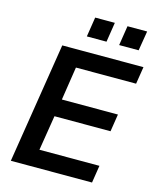

<svg xmlns="http://www.w3.org/2000/svg" viewBox="-131 -995 887 1085"><g transform="rotate(15 312.5 -452.5)"><path d="M38 0 150 -705H625L609 -604H257L227 -409H555L539 -307H211L178 -102H529L513 0ZM460 -790 478 -905H593L574 -790ZM271 -790 289 -905H404L386 -790Z"/></g></svg>

Font: Mulish ExtraLight
Style: Italic
Weight: 200
Italic angle: -9°
Designer: Vernon Adams
Foundry: Vernon Adams
Version: Version 3.603